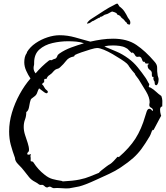

<svg xmlns="http://www.w3.org/2000/svg" viewBox="-20 -1038 912 1052"><path d="M358 -6Q337 -5 315.5 -7Q294 -9 273 -7Q266 -9 259 -13.5Q252 -18 240 -11Q232 -10 223.5 -18.5Q215 -27 207 -25Q199 -23 190 -30Q181 -37 173 -41Q151 -52 138 -69Q125 -86 112 -102Q99 -119 80.5 -137Q62 -155 62 -173Q48 -211 39 -244.5Q30 -278 30 -318Q30 -369 45.5 -421Q61 -473 87.5 -521.5Q114 -570 147 -608Q134 -627 123.5 -650.5Q113 -674 113 -697Q113 -711 116 -724Q119 -737 127 -748Q127 -752 128 -753Q145 -781 175 -801.5Q205 -822 240 -833.5Q275 -845 307 -845Q349 -845 392 -833Q414 -827 434.5 -821Q455 -815 475 -810Q506 -817 537 -821.5Q568 -826 600 -826Q677 -826 727 -792Q777 -758 825 -702Q842 -684 841 -666.5Q840 -649 844 -624Q846 -616 847.5 -612.5Q849 -609 849 -602Q849 -587 843 -576.5Q837 -566 829 -575Q828 -577 828.5 -576.5Q829 -576 828 -580Q826 -588 828 -590Q826 -590 823 -597Q820 -604 820 -606Q820 -609 821 -611V-615Q821 -617 817.5 -617Q814 -617 813 -619Q812 -621 812 -627V-637Q812 -648 800.5 -655.5Q789 -663 789 -678Q789 -686 794 -686Q797 -686 797 -687Q797 -688 794.5 -689Q792 -690 778 -690L774 -696Q772 -701 769 -700Q764 -698 762 -703Q760 -705 757 -715Q753 -724 751 -724Q746 -729 738 -727Q729 -725 724 -730Q720 -734 716 -742Q710 -750 705 -750Q703 -750 701 -748Q692 -756 686 -763Q679 -772 669 -776Q655 -784 635.5 -786.5Q616 -789 599 -789Q588 -789 575.5 -788Q563 -787 552 -783Q569 -776 586 -769Q603 -762 619 -755Q650 -742 683 -718Q712 -697 735 -668.5Q758 -640 778 -611Q780 -607 783 -603Q786 -599 788 -594Q790 -590 792.5 -585.5Q795 -581 798 -577Q798 -573 797 -571Q795 -565 795 -564Q795 -562 798.5 -560Q802 -558 805 -558Q822 -548 835 -535.5Q848 -523 864 -512Q869 -499 869.5 -485.5Q870 -472 869 -455Q862 -454 859.5 -448.5Q857 -443 857 -438Q857 -431 858 -424Q859 -417 861 -410Q862 -409 862 -407.5Q862 -406 863 -404L821 -325Q819 -327 817 -327Q811 -320 808 -309Q805 -300 800 -291Q775 -249 755 -222Q735 -195 710 -172.5Q685 -150 642 -121Q612 -101 578.5 -85.5Q545 -70 512 -55Q473 -37 450.5 -28.5Q428 -20 414 -16.5Q400 -13 388 -11.5Q376 -10 358 -6ZM175 -636Q208 -675 249 -707Q253 -709 255 -709Q257 -708 261 -708Q264 -708 265 -709Q267 -711 270.5 -712.5Q274 -714 278 -715Q284 -716 288 -720Q293 -727 295 -733Q295 -737 306 -745Q335 -765 370.5 -778Q406 -791 440 -801Q420 -808 397.5 -810Q375 -812 353 -812Q310 -812 267 -802Q224 -792 195.5 -766.5Q167 -741 167 -694Q167 -690 167 -686.5Q167 -683 166 -680Q165 -676 164.5 -672.5Q164 -669 164 -665Q164 -650 175 -636ZM323 -44Q381 -47 415 -54Q449 -61 472.5 -71Q496 -81 522 -91Q524 -95 537 -105.5Q550 -116 563.5 -126Q577 -136 580 -137Q587 -141 592.5 -146Q598 -151 603 -156Q608 -161 612.5 -166.5Q617 -172 622 -177Q624 -179 626 -179Q627 -179 628 -178.5Q629 -178 631 -177Q689 -227 722 -278.5Q755 -330 776 -403Q778 -411 783.5 -426.5Q789 -442 798 -442Q804 -442 809 -437Q813 -431 817 -430Q818 -431 818 -435Q818 -442 808 -448Q798 -452 798 -463Q798 -468 799 -471Q800 -473 800 -478Q800 -504 780 -537.5Q760 -571 743 -598Q741 -602 738.5 -605Q736 -608 734 -611L725 -623Q724 -624 721.5 -628Q719 -632 720 -633Q712 -642 704.5 -651Q697 -660 690 -670Q688 -672 686.5 -675Q685 -678 683 -681L675 -690Q665 -699 643.5 -713Q622 -727 597 -741.5Q572 -756 549 -765.5Q526 -775 512 -775Q502 -775 476.5 -767.5Q451 -760 425.5 -751Q400 -742 389 -736Q389 -729 382 -728Q356 -723 342.5 -705Q329 -687 308 -668Q300 -661 291 -660Q282 -657 275 -649Q264 -635 253 -628Q246 -624 242 -619Q238 -614 236 -609Q234 -604 233 -605Q232 -606 227 -606Q222 -606 222 -599V-588Q214 -583 210 -577Q214 -573 217.5 -568.5Q221 -564 223 -559Q227 -550 238 -542Q242 -539 242 -536Q242 -527 234 -527Q231 -527 222.5 -532.5Q214 -538 206 -545Q198 -552 194 -554Q191 -549 188.5 -543Q186 -537 184 -531Q180 -518 169 -510Q156 -500 152 -497Q148 -494 144 -477Q142 -466 138.5 -448.5Q135 -431 124 -424Q124 -401 117 -383Q110 -365 110 -342Q110 -321 117.5 -298Q125 -275 132 -254Q139 -233 139 -216Q139 -208 134 -205Q129 -200 129 -194Q129 -193 130 -192L139 -190Q150 -197 148.5 -192Q147 -187 147 -179Q149 -175 148 -164Q147 -153 151 -154Q160 -154 164 -147Q188 -109 224 -81Q246 -63 268 -57Q290 -51 317 -47Q322 -46 323 -44ZM688 -903Q686 -904 683.5 -904.5Q681 -905 679 -906Q676 -908 674.5 -912.5Q673 -917 668 -918Q668 -918 667.5 -918Q667 -918 668 -919Q665 -922 659 -929.5Q653 -937 649 -937Q649 -937 649.5 -938Q650 -939 649 -939V-940Q644 -940 642.5 -944.5Q641 -949 637 -951Q634 -954 630.5 -955Q627 -956 623 -958Q621 -960 620 -963Q619 -966 616 -967L610 -970Q608 -970 608 -971L594 -975Q589 -972 583 -969.5Q577 -967 575 -965Q568 -961 563 -960Q558 -959 553 -957Q546 -953 541.5 -949.5Q537 -946 530 -946Q528 -946 528 -941Q524 -943 511.5 -935Q499 -927 494 -925Q494 -924 493 -924Q488 -924 481 -918.5Q474 -913 469 -911Q466 -910 464 -910Q462 -910 460 -909Q460 -908 457 -908V-909Q457 -911 458.5 -914Q460 -917 466 -923Q473 -930 482 -935.5Q491 -941 500 -947Q526 -964 551.5 -980.5Q577 -997 604 -1010Q608 -1012 612 -1014.5Q616 -1017 620 -1018L626 -1017L629 -1010H630L634 -1003Q651 -991 661.5 -975.5Q672 -960 681 -941Q685 -935 689 -930Q693 -925 694 -917Q694 -908 692.5 -906Q691 -904 691 -904Q690 -904 690 -903.5Q690 -903 688 -903Z"/></svg>

Font: Water Brush
Style: Regular
Weight: 400
Designer: Robert E. Leuschke
Foundry: Robert E. Leuschke
Version: Version 1.010; ttfautohint (v1.8.4.7-5d5b)